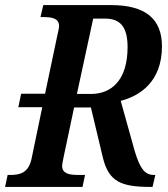

<svg xmlns="http://www.w3.org/2000/svg" viewBox="-38 -734 658 754"><path d="M-18 0H286L296 -47H268C232 -47 206 -53 206 -83C206 -89 208 -99 212 -118L253 -312H319L366 -115C389 -21 437 0 552 0H561L572 -47H566C529 -47 511 -75 491 -141L436 -338C510 -357 598 -412 598 -552C598 -661 532 -714 398 -714H132L121 -667H132C169 -667 194 -661 194 -631C194 -625 191 -612 188 -599L139 -366H45L34 -313H128L86 -111C74 -54 39 -47 3 -47H-8ZM319 -365H264L328 -661H374C434 -661 463 -629 463 -549C463 -417 398 -365 319 -365Z"/></svg>

Font: Noto Serif Condensed SemiBold
Style: Italic
Weight: 600
Width: 3
Italic angle: -12°
Designer: Monotype Design Team
Foundry: Monotype Imaging Inc.
Version: Version 2.014